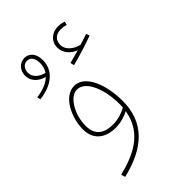

<svg xmlns="http://www.w3.org/2000/svg" viewBox="-247 -716 1045 1045"><g transform="rotate(-45 276.0 -193.0)"><path d="M49 -395C147 -406 210 -458 210 -536C210 -594 177 -616 147 -616C110 -616 81 -585 81 -545C81 -505 109 -473 156 -460C133 -438 97 -421 45 -415ZM310 -397C365 -411 436 -433 484 -451L477 -471C457 -464 437 -457 413 -450C371 -461 335 -489 335 -528C335 -559 354 -586 395 -586C410 -586 424 -584 437 -580L442 -600C429 -605 412 -608 395 -608C355 -608 313 -580 313 -528C313 -491 340 -455 382 -440C362 -435 337 -427 305 -419ZM103 -545C103 -572 119 -595 146 -595C177 -595 188 -565 188 -534C188 -514 182 -494 171 -477C137 -485 103 -508 103 -545ZM77 230C261 186 360 91 360 -72C360 -202 312 -317 231 -317C149 -317 97 -204 97 -116C97 -17 176 5 228 5C270 5 305 -7 332 -21C308 130 179 179 70 206ZM121 -119C121 -203 171 -292 227 -292C298 -292 336 -176 336 -75C336 -65 336 -55 335 -46C310 -32 273 -18 233 -18C173 -18 121 -40 121 -119Z"/></g></svg>

Font: Noto Sans Arabic UI Cn Th
Style: Regular
Weight: 100
Width: 3
Designer: Monotype Design Team, Nadine Chahine and Nizar Qandah
Foundry: Monotype Imaging Inc.
Version: Version 2.010